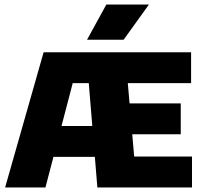

<svg xmlns="http://www.w3.org/2000/svg" viewBox="-20 -825 898 845"><path d="M2.5 0 172 -595H445V-459H300L180 0ZM136 -134.5 172 -270.5H440.5V-134.5ZM408.5 0 359.5 -595H821V-459H542.5L570.5 -136H825V0ZM485 -234V-370H775.5V-234ZM363 -650 448 -805H635.5L524 -650Z"/></svg>

Font: Encode Sans SC SemiCondensed ExtraBold
Style: Regular
Weight: 800
Width: 4
Designer: Multiple Designers
Foundry: Impallari Type
Version: Version 3.002